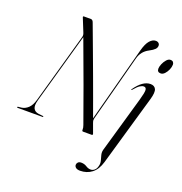

<svg xmlns="http://www.w3.org/2000/svg" viewBox="-191 -853 1176 1238"><g transform="rotate(20 397.0 -234.0)"><path d="M83 -89Q72.5 -51 82.2 -32.2Q92 -13.5 117 -10L148 -6.5Q152.5 -6 152.5 -3Q152.5 0 148.5 0H-18.5Q-27.5 0 -27.5 -3Q-27.5 -7 -21.5 -7.5L1.5 -10Q25.5 -13.5 45.8 -32.5Q66 -51.5 77 -90.5L211.5 -568Q215 -578.5 213.8 -586.5Q212.5 -594.5 209 -602.5L172.5 -693Q171 -700 177.5 -700H225.5Q238 -700 244 -682.5Q281 -583.5 310.5 -504.2Q340 -425 364.8 -357.8Q389.5 -290.5 412 -228.8Q434.5 -167 457.5 -103L594 -617.5Q607.5 -668 626.8 -689.5Q646 -711 667.5 -711Q680 -711 687.5 -704Q695 -697 694.5 -686.5Q694.5 -673 683.5 -661.8Q672.5 -650.5 647.5 -637.5Q598.5 -612.5 585 -559L465 -105Q463.5 -98.5 463.5 -92.2Q463.5 -86 468.5 -72.5L491.5 -9.5Q493.5 0 486.5 0H426Q418.5 0 419 -12Q419 -20 418 -25.2Q417 -30.5 413.5 -41Q375 -150 325.5 -285.8Q276 -421.5 219.5 -573ZM767.5 -524Q743.5 -524 743.5 -548Q743.5 -561.5 751.2 -580.2Q759 -599 771.8 -613.5Q784.5 -628 798 -628Q811.5 -628 817.2 -620.8Q823 -613.5 823 -604Q823 -587.5 815 -569Q807 -550.5 794.5 -537.2Q782 -524 767.5 -524ZM763 -346.5 623.5 137Q607.5 191.5 573.8 217.5Q540 243.5 493.5 243.5Q474.5 243.5 464.8 235.8Q455 228 455 216.5Q455 207 462.5 199.2Q470 191.5 484 191.5Q505.5 191.5 522 202.2Q538.5 213 555.5 213Q570 213 582.2 202Q594.5 191 599 167.5Q602.5 151.5 597.5 134.5Q592.5 117.5 588.2 100.2Q584 83 588.5 66L699 -319Q714.5 -372.5 713 -390.2Q711.5 -408 695 -408Q684 -408 669.2 -398.8Q654.5 -389.5 631.5 -362Q628 -358 626 -359.5Q624.5 -360.5 627 -364.5Q678 -437.5 731 -437.5Q758 -437.5 767.8 -417Q777.5 -396.5 763 -346.5Z"/></g></svg>

Font: Fraunces 144pt Light
Style: Italic
Weight: 300
Italic angle: -16°
Version: Version 1.000;[0bf87f6ff]